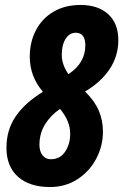

<svg xmlns="http://www.w3.org/2000/svg" viewBox="-20 -744 497 774"><path d="M6 -148Q6 -220 43 -274.5Q80 -329 153 -374Q100 -436 100 -515Q100 -575 125 -622.5Q150 -670 196 -697Q242 -724 305 -724Q375 -724 416 -687Q457 -650 457 -582Q457 -518 422 -465.5Q387 -413 323 -375Q361 -338 378 -298.5Q395 -259 395 -213Q395 -155 367.5 -103.5Q340 -52 291.5 -21Q243 10 182 10Q99 10 52.5 -31.5Q6 -73 6 -148ZM324 -561Q324 -587 314 -599.5Q304 -612 286 -612Q260 -612 244.5 -587.5Q229 -563 229 -523Q229 -483 256 -445Q324 -490 324 -561ZM263 -205Q263 -256 222 -305Q184 -279 161.5 -242.5Q139 -206 139 -160Q139 -134 151.5 -118Q164 -102 185 -102Q222 -102 242.5 -132.5Q263 -163 263 -205Z"/></svg>

Font: Noto Sans Display Ex Bold Cond
Style: Italic
Weight: 800
Width: 3
Italic angle: -12°
Designer: Monotype Design team
Foundry: Monotype Imaging Inc.
Version: Version 1.000